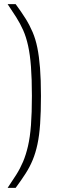

<svg xmlns="http://www.w3.org/2000/svg" viewBox="-20 -763 297 933"><path d="M17 150Q40 116 59 86Q78 56 92 23Q106 -10 116 -53Q126 -96 130.5 -155Q135 -214 135 -297Q135 -380 130.5 -439Q126 -498 116.5 -541Q107 -584 92.5 -616.5Q78 -649 59 -679Q40 -709 17 -743H56Q84 -705 104 -673Q124 -641 138.5 -607Q153 -573 161.5 -531Q170 -489 174.5 -432.5Q179 -376 179 -297Q179 -218 175 -161Q171 -104 162 -62Q153 -20 139 14Q125 48 104.5 80Q84 112 56 150Z"/></svg>

Font: Saira SemiCondensed ExtraLight
Style: Regular
Weight: 250
Width: 4
Designer: Hector Gatti with collaboration of the Omnibus-Type team
Foundry: Omnibus-Type
Version: Version 1.101